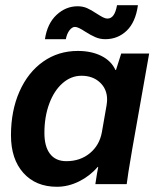

<svg xmlns="http://www.w3.org/2000/svg" viewBox="-20 -705 598 735"><path d="M22 -187Q22 -281 54.5 -354.5Q87 -428 145 -469Q203 -510 278 -510Q330 -510 368 -491Q406 -472 422 -437H424L444 -500H551L486 -133Q468 -28 465 0H345Q351 -41 356 -66H354Q324 -31 282.5 -10.5Q241 10 198 10Q117 10 69.5 -43Q22 -96 22 -187ZM370 -199 388 -302Q390 -316 390 -324Q390 -364 362.5 -389.5Q335 -415 292 -415Q252 -415 219.5 -386.5Q187 -358 168.5 -308Q150 -258 150 -196Q150 -144 171.5 -116Q193 -88 234 -88Q287 -88 324 -118.5Q361 -149 370 -199ZM277 -681Q297 -681 313 -674Q329 -667 350 -653Q364 -644 373.5 -639Q383 -634 392 -634Q419 -634 428 -685H508Q499 -620 465 -587.5Q431 -555 383 -555Q363 -555 345.5 -562.5Q328 -570 306 -584Q279 -602 267 -602Q256 -602 246 -589Q236 -576 232 -555H152Q161 -615 196.5 -648Q232 -681 277 -681Z"/></svg>

Font: Sarabun
Style: Bold Italic
Weight: 700
Italic angle: -10°
Designer: Suppakit Chalermlarp | Katatrad Co.,Ltd.
Foundry: Cadson Demak Co.,Ltd.
Version: Version 1.000; ttfautohint (v1.6)